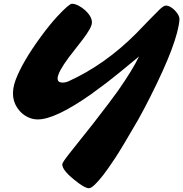

<svg xmlns="http://www.w3.org/2000/svg" viewBox="-20 -684 972 1018"><path d="M180.2 -50.8Q152.3 -50.8 127 -63.2Q101.6 -75.7 83.5 -96.7Q26.4 -162.1 63 -260.7Q98.6 -355 194.3 -486.3Q243.7 -553.7 282.2 -595.2Q346.2 -664.1 361.6 -664.1Q377 -664.1 395.8 -654.3Q414.6 -644.5 431.2 -629.9Q469.2 -594.7 467.3 -562.5Q465.8 -536.6 418.9 -475.1L376 -419.9Q236.3 -246.1 312 -246.1Q328.6 -246.1 346.2 -254.4Q537.6 -341.8 702.1 -506.8L774.9 -582Q806.2 -614.7 826.9 -634.5Q847.7 -654.3 859.9 -654.3Q872.1 -654.3 885.7 -646Q899.4 -637.7 909.7 -626Q932.6 -600.6 931.6 -581.1Q922.9 -460 776.9 -170.9Q746.6 -110.4 713.4 -50.8Q626 100.6 590.3 154.5Q554.7 208.5 528.8 242.2Q473.1 314 451.7 314Q427.7 314 370.6 266.6Q310.1 217.3 310.1 187.5Q310.1 178.2 345.2 133.3L472.2 -26.4Q569.3 -151.4 604.5 -201.2Q681.2 -310.5 717.3 -384.8Q593.8 -282.2 548.3 -247.6L464.4 -185.5Q273.4 -50.8 180.2 -50.8Z"/></svg>

Font: Sarina
Style: Regular
Weight: 400
Designer: James Grieshaber
Foundry: James Grieshaber
Version: Version 1.001